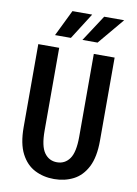

<svg xmlns="http://www.w3.org/2000/svg" viewBox="-99 -974 748 1049"><g transform="rotate(10 275.0 -449.5)"><path d="M275.5 11Q216.5 11 168.5 -13.5Q120.5 -38 92 -93Q63.5 -148 63.5 -239.5V-700H179.5V-240.5Q179.5 -154.5 205.5 -118.2Q231.5 -82 275.5 -82Q319.5 -82 345.5 -118.2Q371.5 -154.5 371.5 -240.5V-700H487V-239.5Q487 -148 458.8 -93Q430.5 -38 382.5 -13.5Q334.5 11 275.5 11ZM297 -764.5 392 -910H503L381 -764.5ZM145 -764.5 216 -910H325.5L233 -764.5Z"/></g></svg>

Font: Trispace SemiCondensed Medium
Style: Regular
Weight: 500
Width: 4
Designer: Tyler Finck
Foundry: Etcetera Type Company
Version: Version 1.210; ttfautohint (v1.8.3)